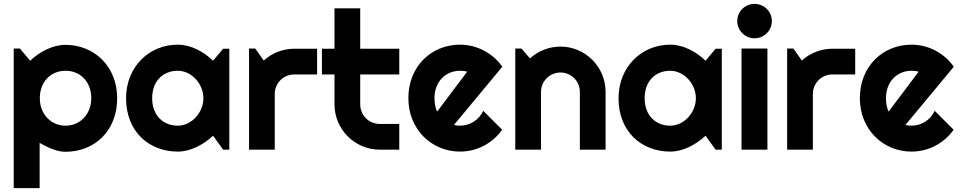

<svg xmlns="http://www.w3.org/2000/svg" viewBox="-20 -774 4969 993"><path d="M185 -35C226 -12 272 11 319 11C466 11 586 -94 586 -266C586 -432 466 -542 319 -542C251 -542 185 -506 136 -460L83 -523H51V199H185ZM452 -266C452 -181 392 -124 319 -124C246 -124 186 -181 186 -266C186 -355 246 -408 319 -408C392 -408 452 -355 452 -266Z M1166 -522H1134L1082 -460C1033 -507 967 -543 899 -543C752 -543 632 -429 632 -266C632 -92 752 10 899 10C967 10 1032 -26 1082 -72L1134 0H1166ZM1032 -266C1032 -193 972 -124 899 -124C826 -124 767 -175 767 -266C767 -358 826 -408 899 -408C972 -408 1032 -339 1032 -266Z M1401 -288C1401 -344 1446 -389 1502 -389H1620V-522H1502C1444 -522 1387 -500 1344 -461L1300 -523H1268V0H1401Z M2045 0V-133H1944C1888 -133 1843 -178 1843 -234V-389H2045V-522H1843V-731H1710V-522H1645V-389H1710V-234C1710 -105 1815 0 1944 0Z M2578 -429C2528 -500 2446 -543 2359 -543C2212 -543 2092 -432 2092 -266C2092 -105 2212 10 2359 10C2446 10 2527 -32 2577 -103L2479 -201C2458 -154 2411 -124 2359 -124C2349 -124 2338 -125 2328 -128ZM2241 -197C2231 -215 2227 -246 2227 -266C2227 -353 2286 -408 2359 -408C2372 -408 2384 -407 2396 -403Z M2778 -299C2778 -354 2823 -399 2879 -399C2934 -399 2979 -354 2979 -299V0H3112V-299C3112 -428 3007 -533 2879 -533C2820 -533 2764 -511 2721 -472L2677 -523H2645V0H2778Z M3713 -522H3681L3629 -460C3580 -507 3514 -543 3446 -543C3299 -543 3179 -429 3179 -266C3179 -92 3299 10 3446 10C3514 10 3579 -26 3629 -72L3681 0H3713ZM3579 -266C3579 -193 3519 -124 3446 -124C3373 -124 3314 -175 3314 -266C3314 -358 3373 -408 3446 -408C3519 -408 3579 -339 3579 -266Z M3972 -665C3972 -714 3932 -754 3882 -754C3833 -754 3793 -714 3793 -665C3793 -616 3833 -576 3882 -576C3932 -576 3972 -616 3972 -665ZM3949 -523H3815V0H3949Z M4184 -288C4184 -344 4229 -389 4285 -389H4403V-522H4285C4227 -522 4170 -500 4127 -461L4083 -523H4051V0H4184Z M4913 -429C4863 -500 4781 -543 4694 -543C4547 -543 4427 -432 4427 -266C4427 -105 4547 10 4694 10C4781 10 4862 -32 4912 -103L4814 -201C4793 -154 4746 -124 4694 -124C4684 -124 4673 -125 4663 -128ZM4576 -197C4566 -215 4562 -246 4562 -266C4562 -353 4621 -408 4694 -408C4707 -408 4719 -407 4731 -403Z"/></svg>

Font: Righteous
Style: Regular
Weight: 400
Designer: Astigmatic (AOETI)
Foundry: Astigmatic (AOETI)
Version: Version 1.000